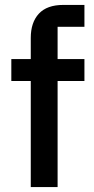

<svg xmlns="http://www.w3.org/2000/svg" viewBox="-20 -760 380 780"><path d="M105 -431H26V-520H105V-606Q105 -669 138 -704.5Q171 -740 237 -740H323V-651H214V-520H323V-431H214V0H105Z"/></svg>

Font: IBM Plex Sans Thai Looped Medium
Style: Regular
Weight: 500
Designer: Mike Abbink, Paul van der Laan, Pieter van Rosmalen, Ben Mitchell, Mark Frömberg
Foundry: Bold Monday
Version: Version 1.1